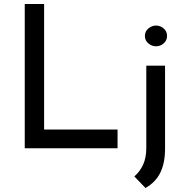

<svg xmlns="http://www.w3.org/2000/svg" viewBox="-20 -743 922 962"><path d="M104 -723H201V-94H569V0H104ZM709 199 653 141Q681 117 697 82Q713 47 713 -1V-414H807V2Q807 73 783.5 121.5Q760 170 709 199ZM706 -563Q706 -586 723.5 -600.5Q741 -615 762 -615Q783 -615 800 -600.5Q817 -586 817 -563Q817 -540 800 -525.5Q783 -511 762 -511Q741 -511 723.5 -525.5Q706 -540 706 -563Z"/></svg>

Font: Synthetic
Style: Regular
Weight: 400
Designer: Santiago Orozco
Foundry: Typemade
Version: Version 2.000; ttfautohint (v1.8.4.7-5d5b)